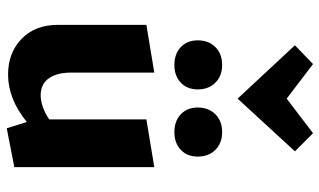

<svg xmlns="http://www.w3.org/2000/svg" viewBox="-214 -744 970 583"><g transform="rotate(90 271.5 -453.0)"><path d="M488 -436V-11L370 12L351 -49Q281 8 207 8Q141 8 98.5 -33Q56 -74 56 -143V-412L201 -436V-182Q201 -140 218.5 -115.5Q236 -91 270 -91Q287 -91 306.5 -98Q326 -105 343 -117V-412ZM103 -568Q103 -601 123.5 -621.5Q144 -642 178 -642Q211 -642 231.5 -621.5Q252 -601 252 -568Q252 -536 231.5 -516.5Q211 -497 178 -497Q144 -497 123.5 -516.5Q103 -536 103 -568ZM307 -568Q307 -601 327.5 -621.5Q348 -642 382 -642Q415 -642 435.5 -621.5Q456 -601 456 -568Q456 -536 435.5 -516.5Q415 -497 382 -497Q348 -497 327.5 -516.5Q307 -536 307 -568ZM118 -863 175 -918 280 -838 385 -918 440 -863 280 -689Z"/></g></svg>

Font: Ysabeau Ultrabold
Style: Regular
Weight: 800
Designer: Christian Thalmann (Catharsis Fonts)
Version: Version 0.003